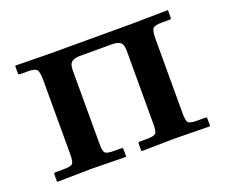

<svg xmlns="http://www.w3.org/2000/svg" viewBox="-81 -557 796 679"><g transform="rotate(-20 317.0 -217.5)"><path d="M106 -353Q106 -385.3 98.9 -393.6Q91.8 -401.9 64.9 -401.9H35.2Q30.3 -401.9 29.8 -407.2V-434.1L32.2 -436L160.2 -434.1H252H377.9H472.2L604 -436L605 -434.1V-408.2Q605 -402.3 600.1 -401.9H568.8Q542 -401.9 535.4 -393.3Q528.8 -384.8 528.8 -354V-74.2Q528.8 -46.4 535.4 -39.8Q542 -33.2 568.8 -33.2H600.1Q605 -33.2 605 -26.9V-1L604 1L472.2 -1L348.1 1L346.2 -1V-27.8Q346.2 -32.7 352.1 -33.2H377.9Q405.8 -33.2 412.4 -40Q418.9 -46.9 418.9 -74.2V-351.1Q418.9 -376 408 -383.1Q397 -390.1 377.9 -390.1H256.8Q237.8 -390.1 226.8 -382.6Q215.8 -375 215.8 -351.1V-74.2Q215.8 -46.4 222.4 -39.8Q229 -33.2 255.9 -33.2H283.2Q289.1 -33.2 289.1 -26.9V-1L287.1 1L159.2 -1L30.8 1L28.8 -1V-27.8Q28.8 -32.7 35.2 -33.2H64.9Q92.8 -33.2 99.4 -40Q106 -46.9 106 -74.2Z"/></g></svg>

Font: Linux Libertine
Style: Semibold
Weight: 600
Designer: Philipp H. Poll
Foundry: Philipp H. Poll
Version: Version 5.1.2 ; ttfautohint (v0.9)